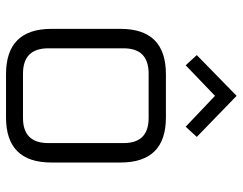

<svg xmlns="http://www.w3.org/2000/svg" viewBox="-102 -684 787 622"><g transform="rotate(90 291.0 -373.5)"><path d="M74 -147V-371Q74 -518 221 -518H361Q507 -518 507 -371V-147Q507 0 361 0H221Q74 0 74 -147ZM137 -137Q137 -55 219 -55H363Q444 -55 444 -137V-381Q444 -462 363 -462H219Q137 -462 137 -381ZM159 -618 291 -747 424 -618 391 -582 291 -677 192 -582Z"/></g></svg>

Font: Oxanium ExtraLight Light
Style: Regular
Weight: 300
Version: Version 2.000